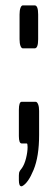

<svg xmlns="http://www.w3.org/2000/svg" viewBox="-20 -523 205 700"><path d="M63.5 -346.7Q58.1 -346.7 54.7 -355.7Q51.3 -364.7 51.3 -379.9V-470.2Q51.3 -485.4 54.7 -494.4Q58.1 -503.4 63.5 -503.4H106.4Q119.1 -503.4 119.1 -470.2V-379.9Q119.1 -346.7 106.4 -346.7ZM60.5 155.8Q59.6 156.2 58.1 156.2Q48.8 156.2 48.8 133.8V127Q48.8 121.1 48.8 117.2Q48.8 113.3 49.3 110.1Q49.8 106.9 50 105.2Q50.3 103.5 51.8 101.3Q53.2 99.1 53.7 98.1Q54.2 97.2 56.4 94.5Q58.6 91.8 59.6 90.3Q69.3 76.7 75 53.7Q80.6 30.8 80.6 13.2Q80.6 0 77.6 0H59.1Q48.8 0 48.8 -26.9V-122.1Q48.8 -151.9 59.1 -151.9H109.9Q115.2 -151.9 118.9 -142.8Q122.6 -133.8 122.6 -118.7V-31.2Q122.6 47.4 102.5 96.2Q82.5 145 60.5 155.8Z"/></svg>

Font: BenchNine
Style: Regular
Weight: 400
Designer: Vernon Adams
Foundry: Vernon Adams
Version: Version 1 ; ttfautohint (v0.92.18-e454-dirty) -l 8 -r 50 -G 